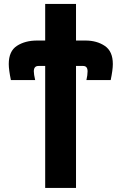

<svg xmlns="http://www.w3.org/2000/svg" viewBox="-20 -722 614 973"><path d="M24.4 -397.5Q24.4 -462.9 65.9 -489.7Q107.4 -516.6 168 -516.6H209V-702.1H365.2V-516.6H413.1Q470.7 -516.6 511.2 -489.3Q551.8 -461.9 551.8 -397.5Q551.8 -368.2 541 -316.4H418Q423.8 -341.8 423.8 -360.4Q423.8 -387.7 401.4 -387.7H365.2V230.5H209V-387.7H174.8Q151.4 -387.7 151.4 -360.4Q151.4 -345.7 158.2 -316.4H35.2Q24.4 -368.2 24.4 -397.5Z"/></svg>

Font: Gothic A1 Black
Style: Regular
Weight: 900
Version: Version 2.50